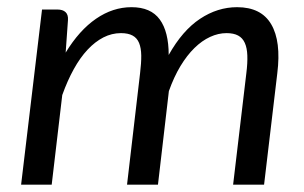

<svg xmlns="http://www.w3.org/2000/svg" viewBox="-20 -504 831 524"><path d="M37.6 0 94.7 -478H136.7Q151.4 -478 158.9 -470.9Q166.5 -463.9 165.5 -449.2L159.2 -360.4Q196.3 -421.4 242.2 -452.9Q288.1 -484.4 338.9 -484.4Q391.6 -484.4 416 -450.9Q440.4 -417.5 440.4 -354Q478 -420.9 525.9 -452.6Q573.7 -484.4 627 -484.4Q692.9 -484.4 720.2 -437.7Q747.6 -391.1 736.8 -304.2L700.7 0H616.2L652.3 -304.2Q655.8 -332 655 -352.5Q654.3 -373 648.2 -386.7Q642.1 -400.4 629.9 -407Q617.7 -413.6 598.1 -413.6Q575.7 -413.6 553.5 -403.3Q531.2 -393.1 510.7 -373Q490.2 -353 472.4 -323.5Q454.6 -293.9 440.9 -255.4L411.1 0H326.7L362.3 -304.2Q365.7 -332 365.5 -352.5Q365.2 -373 359.6 -386.7Q354 -400.4 341.8 -407Q329.6 -413.6 310.1 -413.6Q285.2 -413.6 262.2 -401.9Q239.3 -390.1 219 -368.4Q198.7 -346.7 181.4 -315.4Q164.1 -284.2 149.9 -244.6L121.1 0Z"/></svg>

Font: Carlito
Style: Italic
Weight: 400
Italic angle: -7°
Designer: Lukasz Dziedzic
Foundry: tyPoland Lukasz Dziedzic
Version: Version 1.104